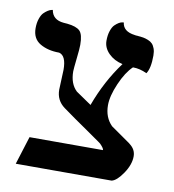

<svg xmlns="http://www.w3.org/2000/svg" viewBox="-68 -620 616 680"><g transform="rotate(10 240.0 -279.5)"><path d="M257.8 -251Q291 -341.3 344.2 -413.1Q313.5 -419.9 293.7 -439.7Q273.9 -459.5 273.9 -484.9Q273.9 -505.4 279.1 -520.5Q284.2 -535.6 291.5 -542.7Q298.8 -549.8 305.9 -554Q313 -558.1 318.4 -558.6L323.2 -559.1Q326.7 -527.3 369.1 -522Q373 -521 378.9 -521Q391.1 -520 399.7 -518.6Q408.2 -517.1 418 -513.2Q427.7 -509.3 433.3 -503.4Q439 -497.6 442.9 -487.1Q446.8 -476.6 446.8 -461.9Q446.8 -415.5 433.1 -396Q407.7 -408.2 382.8 -408.2Q358.4 -385.3 338.6 -339.6Q318.8 -293.9 318.8 -261.2Q318.8 -217.3 346.2 -189.9Q353 -185.1 416 -141.1L418 -139.2Q439.9 -123 439.9 -98.1Q439.9 -68.4 418 -36.1Q396 -3.9 377.9 0H33.2L64.9 -101.1H329.1Q329.1 -107.9 314.9 -122.1L307.1 -127.9Q291.5 -139.2 263.7 -158.2Q235.8 -177.2 212.9 -193.4Q189.9 -209.5 169.9 -224.1Q139.2 -246.6 139.2 -285.2L142.1 -356.9Q142.1 -407.7 116.2 -414.1Q75.7 -414.1 47.4 -430.7Q19 -447.3 19 -484.9Q19 -504.4 24.2 -519.3Q29.3 -534.2 36.4 -541.3Q43.5 -548.3 50.5 -552.7Q57.6 -557.1 62.5 -558.1L67.9 -559.1Q73.7 -524.4 113.8 -521Q115.7 -521 120.1 -520.5Q124.5 -520 127 -520Q159.7 -516.6 172.4 -504.2Q185.1 -491.7 185.1 -454.1Q185.1 -439.9 181.2 -405.8Q176.8 -365.2 176.8 -357.9Q176.8 -313 202.1 -289.1Z"/></g></svg>

Font: Common Serif News
Style: Regular
Weight: 450
Designer: Philipp H. Poll, Khaled Hosny
Foundry: Stefan Peev, Context Ltd.
Version: Version 1.026